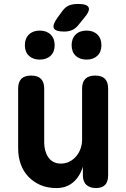

<svg xmlns="http://www.w3.org/2000/svg" viewBox="-20 -943 640 973"><path d="M396 -494Q396 -527 412.5 -543.5Q429 -560 462 -560Q496 -560 512 -543.5Q528 -527 528 -494V-55Q528 -22 512.5 -6Q497 10 466 10Q436 10 418 -6Q400 -22 400 -55V-98Q384 -47 350 -18.5Q316 10 266 10Q220 10 184.5 -5.5Q149 -21 123.5 -48Q98 -75 85 -111.5Q72 -148 72 -191V-494Q72 -527 88 -543.5Q104 -560 138 -560Q171 -560 187.5 -543.5Q204 -527 204 -494V-219Q204 -200 209 -181Q214 -162 224 -147Q234 -132 250 -123Q266 -114 289 -114Q313 -114 333 -124.5Q353 -135 367 -152Q381 -169 388.5 -190.5Q396 -212 396 -235ZM306 -783Q261 -783 253 -800Q245 -817 271 -853L296 -887Q312 -909 331 -916Q350 -923 376 -923Q421 -923 429 -905.5Q437 -888 408 -854L378 -817Q364 -799 346 -791Q328 -783 306 -783ZM419 -641Q384 -641 363.5 -660.5Q343 -680 343 -714Q343 -748 363.5 -768Q384 -788 419 -788Q453 -788 473.5 -768Q494 -748 494 -714Q494 -680 473.5 -660.5Q453 -641 419 -641ZM181 -641Q147 -641 126.5 -660.5Q106 -680 106 -714Q106 -748 126.5 -768Q147 -788 181 -788Q216 -788 236.5 -768Q257 -748 257 -714Q257 -680 236.5 -660.5Q216 -641 181 -641Z"/></svg>

Font: Maple Mono
Style: Bold
Weight: 700
Monospace: yes
Designer: subframe7536
Version: Version 7.200